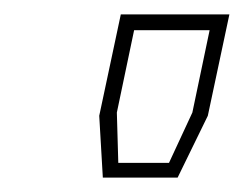

<svg xmlns="http://www.w3.org/2000/svg" viewBox="-20 -720 339 267"><path d="M123 -473 118 -559 148 -700H299L269 -559L227 -473ZM144.5 -493.5H215L247.5 -563.5L271.5 -678H166.5L142.5 -563.5Z"/></svg>

Font: Tourney ExtraLight
Style: Italic
Weight: 250
Italic angle: -12°
Version: Version 1.015